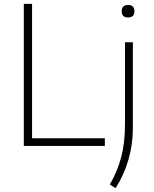

<svg xmlns="http://www.w3.org/2000/svg" viewBox="-20 -760 801 1000"><path d="M647 -669Q614 -669 614 -701Q614 -734 647 -734Q680 -734 680 -701Q680 -669 647 -669ZM552 201Q592 132 611.5 57.5Q631 -17 631 -113V-540H672V-92Q672 -8 649 71.5Q626 151 582 220ZM104 -740H147V-40H526V0H104Z"/></svg>

Font: Encode Sans Wide
Style: Thin
Weight: 100
Designer: Pablo Impallari, Andres Torresi
Foundry: Pablo Impallari, Andres Torresi
Version: Version 1.000; ttfautohint (v1.00) -l 8 -r 50 -G 200 -x 14 -